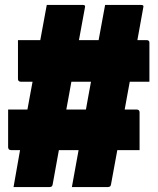

<svg xmlns="http://www.w3.org/2000/svg" viewBox="-20 -740 640 780"><path d="M170 -720Q202 -720 243 -720Q284 -720 316 -720Q321 -720 324 -718Q327 -716 325 -709Q308 -619 292 -529.5Q276 -440 259.5 -350Q243 -260 226.5 -170.5Q210 -81 194 9Q193 16 189 18Q185 20 180 20Q147 20 107.5 20Q68 20 35 20Q51 -72 67.5 -164.5Q84 -257 101.5 -350Q119 -443 136 -535.5Q153 -628 170 -720ZM407 -720Q427 -720 453.5 -720Q480 -720 506.5 -720Q533 -720 553 -720Q558 -720 561 -718Q564 -716 562 -709Q546 -619 529.5 -529.5Q513 -440 496.5 -350Q480 -260 464 -170.5Q448 -81 431 9Q430 16 426 18Q422 20 417 20Q397 20 371 20Q345 20 319 20Q293 20 272 20Q289 -72 305.5 -164.5Q322 -257 339 -350Q356 -443 373 -535.5Q390 -628 407 -720ZM587 -408H65Q59 -408 56 -411Q53 -414 53 -419Q53 -423 53 -439Q53 -455 53 -476.5Q53 -498 53 -519.5Q53 -541 53 -557Q53 -573 53 -577H575Q577 -577 580 -576.5Q583 -576 584 -574Q586 -573 586.5 -570.5Q587 -568 587 -566Q587 -562 587 -546Q587 -530 587 -508.5Q587 -487 587 -465.5Q587 -444 587 -428Q587 -412 587 -408ZM13 -295H535Q541 -295 544 -292Q547 -289 547 -284Q547 -280 547 -264.5Q547 -249 547 -228Q547 -207 547 -186Q547 -165 547 -149.5Q547 -134 547 -130H25Q23 -130 20.5 -131Q18 -132 16 -133Q15 -135 14 -137Q13 -139 13 -141Q13 -145 13 -160.5Q13 -176 13 -197Q13 -218 13 -239Q13 -260 13 -275.5Q13 -291 13 -295Z"/></svg>

Font: Recursive Black
Style: Regular
Weight: 900
Version: Version 1.085